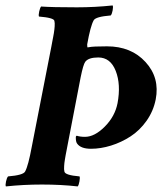

<svg xmlns="http://www.w3.org/2000/svg" viewBox="-30 -668 593 692"><path d="M355.5 -501Q442.9 -501 494.6 -444.3Q546.4 -387.7 531.2 -309.6Q522.9 -267.6 498.3 -232.7Q473.6 -197.8 440.4 -176.3Q407.2 -154.8 370.1 -143.3Q333 -131.8 297.9 -131.8Q261.2 -131.8 248 -150.4Q243.2 -156.7 243.2 -171.9Q243.2 -178.7 247.1 -178.7Q258.8 -174.8 276.4 -174.8Q311 -174.8 347.7 -211.7Q384.3 -248.5 393.6 -295.9Q406.2 -363.3 387.2 -412.1Q368.2 -460.9 324.2 -460.9Q289.1 -460.9 277.3 -445.3Q270 -435.5 260.7 -389.6L212.9 -141.6Q211.9 -136.7 209.7 -124.8Q207.5 -112.8 206.5 -108.2Q205.6 -103.5 204.1 -94.2Q202.6 -85 202.1 -80.6Q201.7 -76.2 201.2 -69.6Q200.7 -63 200.9 -58.3Q201.2 -53.7 202.1 -49.8Q204.1 -36.6 256.8 -32.2Q258.8 -27.3 256.3 -13.9Q253.9 -0.5 250 3.9Q190.4 -2.9 121.1 -2.9Q54.7 -2.9 -8.8 3.9Q-11.2 -0.5 -8.3 -13.9Q-5.4 -27.3 -1 -32.2Q53.7 -36.6 60.5 -49.8Q71.8 -69.8 85 -141.6L155.3 -501Q156.2 -505.9 158.4 -517.8Q160.6 -529.8 161.6 -534.4Q162.6 -539.1 164.1 -548.3Q165.5 -557.6 166 -562Q166.5 -566.4 167 -573Q167.5 -579.6 167.2 -584.2Q167 -588.9 166 -592.8Q164.1 -604 110.4 -608.4Q108.4 -613.3 111.3 -626.7Q114.3 -640.1 118.2 -644.5Q158.2 -641.6 247.1 -641.6Q312.5 -641.6 376 -648.4Q378.4 -644 376 -630.6Q373.5 -617.2 369.1 -612.3Q314.5 -607.9 307.6 -594.7Q295.9 -573.7 284.2 -507.8Q284.2 -497.1 286.1 -497.1Q287.1 -497.1 288.6 -497.6Q290 -498 291 -498Q304.7 -501 355.5 -501Z"/></svg>

Font: Crimson
Style: BoldItalic
Weight: 700
Italic angle: -11°
Version: Version 0.8